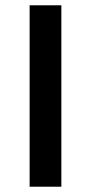

<svg xmlns="http://www.w3.org/2000/svg" viewBox="-20 -706 344 726"><path d="M92 0V-686H212V0Z"/></svg>

Font: Archivo SemiExpanded Medium
Style: Regular
Weight: 500
Width: 6
Designer: Hector Gatti
Foundry: Omnibus-Type
Version: Version 2.001; ttfautohint (v1.8.3)